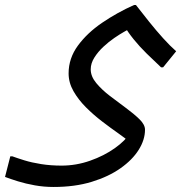

<svg xmlns="http://www.w3.org/2000/svg" viewBox="-40 -480 749 764"><path d="M173 264Q135 264 98.5 257.5Q62 251 31.5 241.5Q1 232 -20 224L1 142H9Q28 149 57 158Q86 167 124 173Q162 179 205 179Q263 179 318.5 159.5Q374 140 417 109.5Q460 79 480 46L477 86Q460 71 430 50Q400 29 366 3Q332 -23 302 -53Q272 -83 252.5 -117Q233 -151 233 -188Q233 -248 270 -298.5Q307 -349 366.5 -389.5Q426 -430 493 -460H501Q525 -429 553 -394Q581 -359 609 -328Q637 -297 661 -276L609 -212H601Q572 -239 543.5 -267Q515 -295 492 -323.5Q469 -352 454 -378L471 -363Q469 -362 453 -353Q437 -344 415 -329Q393 -314 371.5 -294Q350 -274 335.5 -251Q321 -228 321 -204Q321 -176 343 -149.5Q365 -123 397 -98.5Q429 -74 461 -50.5Q493 -27 515 -5.5Q537 16 537 36Q537 76 512 116Q487 156 439.5 189.5Q392 223 325 243.5Q258 264 173 264Z"/></svg>

Font: Kufam
Style: Italic
Weight: 400
Italic angle: -11°
Designer: Artur Schmal
Foundry: Original Type
Version: Version 1.301; ttfautohint (v1.8.3)